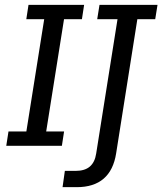

<svg xmlns="http://www.w3.org/2000/svg" viewBox="-20 -603 671 794"><path d="M5.9 0 15.1 -59.3H89L162.8 -523.7H88.8L97.9 -583H327.9L318.8 -523.7H244.8L171 -59.3H245L235.9 0ZM297.3 171H238.7L248.2 103.7H292.6Q330.6 103.7 351.5 85.8Q372.4 67.9 377.8 31.7L466 -523.7H382L391.5 -583H631.4L621.9 -523.7H548L460.4 30.5Q449.7 100.3 408.8 135.7Q367.9 171 297.3 171Z"/></svg>

Font: Rokkitt SemiBold
Style: Italic
Weight: 600
Italic angle: -9°
Designer: Vernon Adams
Foundry: Vernon Adams
Version: Version 3.103